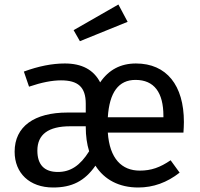

<svg xmlns="http://www.w3.org/2000/svg" viewBox="-20 -821 889 853"><path d="M307 -687 335 -638 547 -724 506 -801ZM797 -279C797 -442 720 -539 584 -539C516 -539 463 -511 425 -455C396 -511 344 -539 268 -539C212 -539 151 -527 86 -503L109 -436C165 -455 212 -464 251 -464C326 -464 361 -435 361 -360V-321H280C132 -321 45 -259 45 -147C45 -52 111 12 216 12C299 12 356 -16 404 -85C444 -22 510 12 594 12C661 12 722 -10 778 -54L738 -109C691 -77 652 -63 601 -63C521 -63 467 -116 459 -232H795C796 -248 797 -264 797 -279ZM706 -300H459C466 -411 507 -466 582 -466C665 -466 706 -410 706 -306ZM237 -57C177 -57 146 -89 146 -152C146 -224 195 -260 292 -260H361V-257C361 -217 366 -181 376 -149C336 -85 293 -57 237 -57Z"/></svg>

Font: Fira Sans
Style: Regular
Weight: 400
Designer: Carrois Corporate & Edenspiekermann AG
Foundry: Carrois Corporate GbR & Edenspiekermann AG
Version: Version 4.203